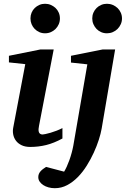

<svg xmlns="http://www.w3.org/2000/svg" viewBox="-20 -760 668 1009"><path d="M308.1 -32.2Q263.2 -7.8 222.7 2.2Q182.1 12.2 139.2 12.2Q111.8 12.2 93 2.9Q74.2 -6.3 63.5 -21Q52.7 -35.6 49.3 -54Q45.9 -72.3 49.8 -90.8L112.8 -422.9L26.9 -432.1V-466.8L191.9 -500H262.2L185.1 -99.1Q183.1 -90.3 182.6 -82Q182.1 -73.7 183.8 -67.4Q185.5 -61 190.4 -57.1Q195.3 -53.2 204.1 -53.2Q208 -53.2 219.5 -55.7Q231 -58.1 246.1 -62.5Q261.2 -66.9 277.6 -73.2Q293.9 -79.6 308.1 -86.9ZM294.9 -663.1Q294.9 -647 288.8 -632.8Q282.7 -618.7 272 -607.9Q261.2 -597.2 247.1 -591.1Q232.9 -585 216.8 -585Q200.7 -585 186.8 -591.1Q172.9 -597.2 162.4 -607.9Q151.9 -618.7 146 -632.8Q140.1 -647 140.1 -663.1Q140.1 -679.2 146 -693.4Q151.9 -707.5 162.4 -717.8Q172.9 -728 186.8 -734.1Q200.7 -740.2 216.8 -740.2Q232.9 -740.2 247.1 -734.1Q261.2 -728 272 -717.8Q282.7 -707.5 288.8 -693.4Q294.9 -679.2 294.9 -663.1ZM514.2 -84Q509.8 -58.6 499.3 -25.6Q488.8 7.3 472.9 42Q457 76.7 436 110.4Q415 144 389.2 170.4Q363.3 196.8 333 212.9Q302.7 229 268.1 229Q250.5 229 234.6 224.6Q218.8 220.2 207 212.4Q195.3 204.6 188.2 194.1Q181.2 183.6 181.2 170.9Q181.2 161.6 184.3 154.1Q187.5 146.5 193.1 140.1Q198.7 133.8 206.1 128.2Q213.4 122.6 222.2 117.2L316.9 142.1Q323.7 131.3 330.8 115.7Q337.9 100.1 344.5 81.8Q351.1 63.5 356.4 43.9Q361.8 24.4 365.2 5.9L439 -421.9L353 -431.2V-466.8L519 -500H585ZM621.1 -663.1Q621.1 -647 614.7 -632.8Q608.4 -618.7 597.7 -607.9Q586.9 -597.2 572.5 -591.1Q558.1 -585 542 -585Q525.9 -585 511.7 -591.1Q497.6 -597.2 487.3 -607.9Q477.1 -618.7 470.9 -632.8Q464.8 -647 464.8 -663.1Q464.8 -679.2 470.9 -693.4Q477.1 -707.5 487.3 -717.8Q497.6 -728 511.7 -734.1Q525.9 -740.2 542 -740.2Q558.1 -740.2 572.5 -734.1Q586.9 -728 597.7 -717.8Q608.4 -707.5 614.7 -693.4Q621.1 -679.2 621.1 -663.1Z"/></svg>

Font: Charis SIL Eur
Style: Bold Italic
Weight: 700
Italic angle: -11°
Foundry: SIL International
Version: Version 5.000